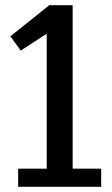

<svg xmlns="http://www.w3.org/2000/svg" viewBox="-20 -720 430 740"><path d="M160 -590 60 -525 20 -580 170 -700H260V-70H370V0H50V-70H160Z"/></svg>

Font: Scada
Style: Regular
Weight: 400
Designer: Jovanny Lemonad
Foundry: Jovanny Lemonad
Version: Version 3.005; ttfautohint (v0.91) -l 8 -r 50 -G 200 -x 0 -w